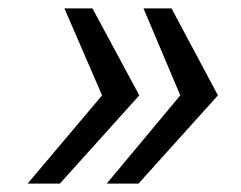

<svg xmlns="http://www.w3.org/2000/svg" viewBox="-20 -530 576 459"><path d="M235 -91 411 -302 323 -510H390L501 -302L311 -91ZM46 -91 224 -302 134 -510H201L313 -302L123 -91Z"/></svg>

Font: Saira Expanded Medium
Style: Italic
Weight: 500
Width: 7
Italic angle: -12°
Designer: Hector Gatti with collaboration of the Omnibus-Type team
Foundry: Omnibus-Type
Version: Version 1.101